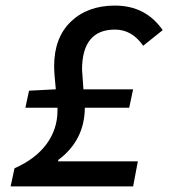

<svg xmlns="http://www.w3.org/2000/svg" viewBox="-20 -668 640 688"><path d="M18 0 32 -65Q107 -98 146.5 -151.5Q186 -205 186 -272V-282H71L84 -343L180 -348Q174 -406 174 -431Q174 -533 234 -590.5Q294 -648 392 -648Q502 -648 563 -560L493 -504Q453 -562 392 -562Q274 -562 274 -418Q274 -411 279 -348H457L443 -282H284Q283 -165 189 -95L188 -90H474L457 0Z"/></svg>

Font: TypoPRO Source Code Pro
Style: Italic
Weight: 600
Italic angle: -11°
Monospace: yes
Designer: Paul D. Hunt, Teo Tuominen
Foundry: Adobe Systems Incorporated
Version: Version 1.030;PS 1.0;hotconv 1.0.84;makeotf.lib2.5.63406